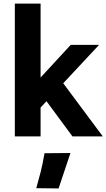

<svg xmlns="http://www.w3.org/2000/svg" viewBox="-20 -768 599 1081"><path d="M63.5 0H208.5V-162.6L537.8 -515.4H378.2L208.5 -331.5V-747.6H63.5ZM387.9 0H558.8L303.2 -343.3L210.7 -240.2ZM184.3 291.5 309.8 293 376.7 93.5 230.7 94.7Q218.8 162.4 209.2 199.3Q199.7 236.3 184.3 291.5Z"/></svg>

Font: Roboto Flex
Style: Regular
Weight: 400
Designer: Berlow after Robertson
Foundry: Google
Version: Version 3.200;gftools[0.9.32]